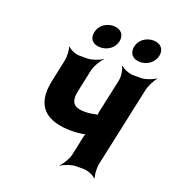

<svg xmlns="http://www.w3.org/2000/svg" viewBox="-136 -833 875 965"><g transform="rotate(20 301.5 -350.5)"><path d="M319 -272C260 -272 236 -293 251 -361L276 -478C281 -502 303 -539 318 -552L317 -554C301 -542 261 -528 237 -528H196C174 -528 143 -542 134 -554L132 -552C138 -539 140 -502 135 -478L110 -361C79 -216 154 -159 289 -159C308 -159 329 -161 348 -164C354 -165 362 -168 366 -171L364 -174C360 -171 356 -160 355 -154L333 -50C328 -26 306 11 291 24L292 26C308 14 347 0 370 0H411C434 0 466 14 476 26L479 24C473 11 470 -26 475 -50L567 -478C572 -502 591 -539 603 -552L602 -554C586 -542 548 -528 525 -528H484C461 -528 428 -542 418 -554L415 -552C424 -539 430 -502 425 -478L385 -293C384 -288 383 -277 385 -274L389 -277C387 -280 378 -280 374 -279C357 -275 340 -272 319 -272ZM280 -603C318 -603 353 -627 361 -665C369 -702 345 -727 307 -727C269 -727 234 -703 226 -665C218 -626 241 -603 280 -603ZM493 -602C531 -602 566 -627 574 -665C582 -702 558 -727 520 -727C482 -727 447 -703 439 -665C431 -627 454 -602 493 -602Z"/></g></svg>

Font: Asimov
Style: EdgeExtremeIt
Weight: 500
Designer: Google
Version: Version 2.000980: 2014